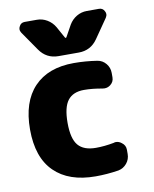

<svg xmlns="http://www.w3.org/2000/svg" viewBox="-87 -856 731 910"><g transform="rotate(-10 279.0 -400.5)"><path d="M290 -557.6Q345.7 -557.6 402.3 -548.8Q426.8 -544.9 442.9 -525.4Q459 -505.9 459 -480.5V-459Q459 -437.5 441.4 -423.8Q428.7 -414.1 413.1 -414.1Q408.2 -414.1 403.3 -415Q355.5 -423.8 315.4 -423.8Q262.7 -423.8 237.3 -391.1Q211.9 -358.4 211.9 -283.2Q211.9 -207 238.8 -175.3Q265.6 -143.6 324.2 -143.6Q365.2 -143.6 411.1 -152.3Q416 -154.3 420.9 -154.3Q436.5 -154.3 449.2 -143.6Q466.8 -130.9 466.8 -109.4V-88.9Q466.8 -63.5 450.7 -43.9Q434.6 -24.4 410.2 -19.5Q353.5 -10.7 299.8 -10.7Q170.9 -10.7 101.1 -79.6Q31.2 -148.4 31.2 -283.2Q31.2 -416 98.6 -486.8Q166 -557.6 290 -557.6ZM269.5 -684.6Q271.5 -681.6 273.4 -681.6Q275.4 -681.6 277.3 -684.6L307.6 -739.3Q321.3 -762.7 344.2 -776.4Q367.2 -790 393.6 -790H452.1Q470.7 -790 478.5 -773.4Q482.4 -766.6 482.4 -759.8Q482.4 -751 476.6 -742.2L413.1 -650.4Q379.9 -602.5 322.3 -602.5H224.6Q167 -602.5 133.8 -650.4L70.3 -742.2Q64.5 -751 64.5 -759.8Q64.5 -766.6 68.4 -773.4Q76.2 -790 94.7 -790H153.3Q179.7 -790 202.6 -776.4Q225.6 -762.7 239.3 -739.3Z"/></g></svg>

Font: Gen Jyuu Gothic Heavy
Style: Bold
Weight: 900
Designer: [Source Han Sans]
Ryoko NISHIZUKA  (kana & ideographs); Paul D. Hunt (Latin, Greek & Cyrillic); Wenlong ZHANG  (bopomofo
Version: Version 1.002.20150607